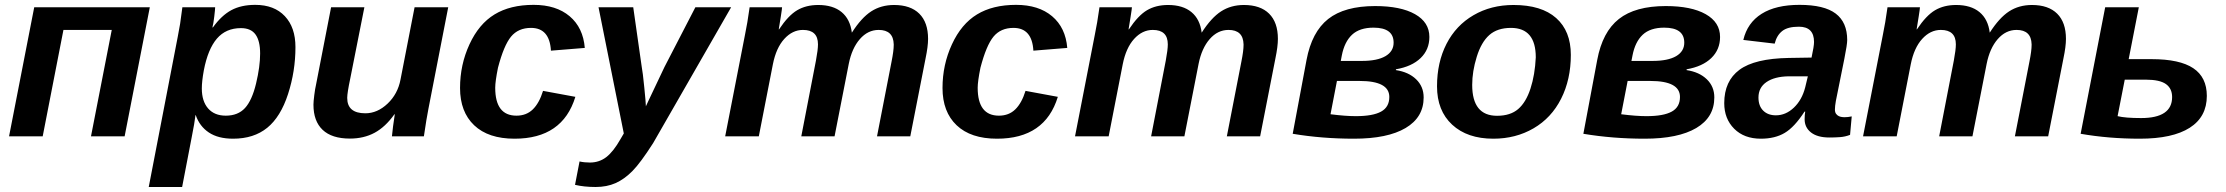

<svg xmlns="http://www.w3.org/2000/svg" viewBox="-20 -558 9113 786"><path d="M593.3 -528.3 490.2 0H352.5L437.5 -435.5H239.7L154.8 0H17.1L120.1 -528.3Z M966.3 -442.9Q904.8 -442.9 867.9 -399.9Q831.1 -356.9 814.5 -270.5Q806.2 -225.1 806.2 -195.8Q806.2 -143.6 832 -114Q857.9 -84.5 904.3 -84.5Q954.1 -84.5 982.9 -115.7Q1011.7 -147 1028.3 -216.3Q1044.9 -285.6 1044.9 -338.9Q1044.9 -390.6 1026.1 -416.7Q1007.3 -442.9 966.3 -442.9ZM851.6 -445.8Q886.7 -494.6 927 -516.4Q967.3 -538.1 1024.9 -538.1Q1102.5 -538.1 1146 -491.9Q1189.5 -445.8 1189.5 -365.2Q1189.5 -266.6 1159.2 -173.1Q1128.9 -79.6 1074 -34.9Q1019 9.8 934.1 9.8Q873 9.8 835 -15.6Q796.9 -41 781.2 -86.9H780.3Q776.9 -56.6 764.6 4.9L725.6 207.5H588.9L707.5 -406.7L717.3 -460.4L726.6 -528.3H860.8Q860.8 -521.5 857.2 -490.5Q853.5 -459.5 849.6 -445.8Z M1471.7 -528.3 1414.1 -237.8Q1401.4 -177.7 1401.4 -157.2Q1401.4 -94.2 1475.6 -94.2Q1524.9 -94.2 1566.7 -133.8Q1608.4 -173.3 1619.6 -232.4L1677.2 -528.3H1814.9L1733.9 -112.8Q1726.1 -74.2 1715.3 0H1584.5Q1584.5 -4.4 1589.1 -41Q1593.8 -77.6 1596.2 -90.3H1594.7Q1557.6 -38.1 1513.4 -14.4Q1469.2 9.3 1412.6 9.3Q1338.4 9.3 1300.8 -26.4Q1263.2 -62 1263.2 -129.4Q1263.2 -141.6 1266.6 -168.7Q1270 -195.8 1273.4 -209.5L1335.4 -528.3Z M2094.2 -84.5Q2134.8 -84.5 2161.1 -110.1Q2187.5 -135.7 2203.1 -186L2335.4 -161.6Q2283.2 9.8 2086.4 9.8Q1979 9.8 1921.1 -45.2Q1863.3 -100.1 1863.3 -197.8Q1863.3 -293 1901.9 -376.5Q1940.4 -460 2004.6 -499Q2068.8 -538.1 2164.6 -538.1Q2256.8 -538.1 2312 -491.5Q2367.2 -444.8 2374 -361.8L2235.4 -350.6Q2230 -443.8 2153.8 -443.8Q2101.6 -443.8 2072 -408Q2042.5 -372.1 2018.6 -280.8Q2007.3 -224.6 2007.3 -198.7Q2007.3 -84.5 2094.2 -84.5Z M2418.5 207.5Q2371.1 207.5 2334 198.7L2352.5 103Q2372.1 107.4 2395 107.4Q2433.1 107.4 2462.2 85Q2491.2 62.5 2520 11.7L2533.7 -11.7L2430.2 -528.3H2572.3L2606.9 -285.6Q2611.3 -263.7 2617.7 -198.7Q2624 -135.3 2624 -124.5Q2624 -123 2624 -122.6L2632.3 -140.6L2700.2 -283.7L2826.7 -528.3H2973.1L2653.8 27.8Q2601.6 109.4 2568.6 142.6Q2535.6 175.8 2499.8 191.7Q2463.9 207.5 2418.5 207.5Z M3577.1 -435.5Q3532.7 -435.5 3500 -397.9Q3467.3 -360.4 3454.6 -296.4L3396.5 0H3260.3L3320.3 -310.1Q3328.6 -354.5 3328.6 -376.5Q3328.6 -435.5 3267.1 -435.5Q3224.1 -435.5 3190.7 -398.7Q3157.2 -361.8 3144 -294.9L3086.4 0H2948.7L3029.8 -415.5Q3039.6 -461.9 3048.8 -528.3H3181.6Q3181.6 -522.9 3176.5 -490.5Q3171.4 -458 3168 -438H3169.4Q3207 -494.6 3243.4 -516.1Q3279.8 -537.6 3329.6 -537.6Q3390.1 -537.6 3425.3 -508.5Q3460.4 -479.5 3467.3 -424.3Q3506.3 -485.4 3546.6 -511.5Q3586.9 -537.6 3640.1 -537.6Q3707.5 -537.6 3743.4 -502Q3779.3 -466.3 3779.3 -398.9Q3779.3 -367.7 3769 -318.8L3706.5 0H3570.3L3629.9 -306.2Q3638.7 -350.1 3638.7 -374V-376.5Q3637.2 -435.5 3577.1 -435.5Z M4069.3 -84.5Q4109.9 -84.5 4136.2 -110.1Q4162.6 -135.7 4178.2 -186L4310.5 -161.6Q4258.3 9.8 4061.5 9.8Q3954.1 9.8 3896.2 -45.2Q3838.4 -100.1 3838.4 -197.8Q3838.4 -293 3877 -376.5Q3915.5 -460 3979.7 -499Q4043.9 -538.1 4139.6 -538.1Q4231.9 -538.1 4287.1 -491.5Q4342.3 -444.8 4349.1 -361.8L4210.4 -350.6Q4205.1 -443.8 4128.9 -443.8Q4076.7 -443.8 4047.1 -408Q4017.6 -372.1 3993.7 -280.8Q3982.4 -224.6 3982.4 -198.7Q3982.4 -84.5 4069.3 -84.5Z M5009.3 -435.5Q4964.8 -435.5 4932.1 -397.9Q4899.4 -360.4 4886.7 -296.4L4828.6 0H4692.4L4752.4 -310.1Q4760.7 -354.5 4760.7 -376.5Q4760.7 -435.5 4699.2 -435.5Q4656.2 -435.5 4622.8 -398.7Q4589.4 -361.8 4576.2 -294.9L4518.6 0H4380.9L4461.9 -415.5Q4471.7 -461.9 4481 -528.3H4613.8Q4613.8 -522.9 4608.6 -490.5Q4603.5 -458 4600.1 -438H4601.6Q4639.2 -494.6 4675.5 -516.1Q4711.9 -537.6 4761.7 -537.6Q4822.3 -537.6 4857.4 -508.5Q4892.6 -479.5 4899.4 -424.3Q4938.5 -485.4 4978.8 -511.5Q5019 -537.6 5072.3 -537.6Q5139.6 -537.6 5175.5 -502Q5211.4 -466.3 5211.4 -398.9Q5211.4 -367.7 5201.2 -318.8L5138.7 0H5002.4L5062 -306.2Q5070.8 -350.1 5070.8 -374V-376.5Q5069.3 -435.5 5009.3 -435.5Z M5831.5 -406.7Q5831.5 -355 5795.7 -320.3Q5759.8 -285.6 5694.8 -274.4L5694.3 -271Q5746.6 -263.2 5777.3 -233.4Q5808.1 -203.6 5808.1 -159.2Q5808.1 -77.6 5734.1 -33.9Q5660.2 9.8 5522.9 9.8Q5392.1 9.8 5272 -10.3L5328.6 -312.5Q5350.1 -427.2 5417.2 -480.2Q5484.4 -533.2 5609.4 -533.2Q5713.9 -533.2 5772.7 -500Q5831.5 -466.8 5831.5 -406.7ZM5426.8 -90.3Q5487.8 -82.5 5530.3 -82.5Q5600.1 -82.5 5633.8 -101.1Q5667.5 -119.6 5667.5 -161.1Q5667.5 -226.6 5545.9 -226.6H5453.1ZM5555.2 -308.6Q5618.2 -308.6 5651.6 -328.1Q5685.1 -347.7 5685.1 -383.3Q5685.1 -444.8 5603 -444.8Q5545.9 -444.8 5514.9 -415.8Q5483.9 -386.7 5473.1 -331.1L5468.8 -308.6Z M6410.6 -333.5Q6410.6 -232.4 6370.8 -153.8Q6331.1 -75.2 6258.1 -32.7Q6185.1 9.8 6093.3 9.8Q5986.8 9.8 5924.8 -47.6Q5862.8 -105 5862.8 -204.6Q5862.8 -302.7 5901.6 -378.4Q5940.4 -454.1 6012.2 -495.8Q6084 -537.6 6175.8 -537.6Q6290.5 -537.6 6350.6 -484.1Q6410.6 -430.7 6410.6 -333.5ZM6267.1 -323.2Q6267.1 -443.8 6165.5 -443.8Q6109.9 -443.8 6076.9 -414.6Q6043.9 -385.3 6025.4 -325.4Q6006.8 -265.6 6006.8 -210.4Q6006.8 -84 6108.4 -84Q6163.1 -84 6195.1 -111.6Q6227.1 -139.2 6245.4 -195.3Q6263.7 -251.5 6267.1 -323.2Z M7021.5 -406.7Q7021.5 -355 6985.6 -320.3Q6949.7 -285.6 6884.8 -274.4L6884.3 -271Q6936.5 -263.2 6967.3 -233.4Q6998 -203.6 6998 -159.2Q6998 -77.6 6924.1 -33.9Q6850.1 9.8 6712.9 9.8Q6582 9.8 6461.9 -10.3L6518.6 -312.5Q6540 -427.2 6607.2 -480.2Q6674.3 -533.2 6799.3 -533.2Q6903.8 -533.2 6962.6 -500Q7021.5 -466.8 7021.5 -406.7ZM6616.7 -90.3Q6677.7 -82.5 6720.2 -82.5Q6790 -82.5 6823.7 -101.1Q6857.4 -119.6 6857.4 -161.1Q6857.4 -226.6 6735.8 -226.6H6643.1ZM6745.1 -308.6Q6808.1 -308.6 6841.6 -328.1Q6875 -347.7 6875 -383.3Q6875 -444.8 6793 -444.8Q6735.8 -444.8 6704.8 -415.8Q6673.8 -386.7 6663.1 -331.1L6658.7 -308.6Z M7469.2 4.9Q7420.4 4.9 7394 -15.6Q7367.7 -36.1 7367.7 -69.8Q7367.7 -87.9 7370.1 -101.1H7367.2Q7326.2 -37.6 7286.1 -13.9Q7246.1 9.8 7188.5 9.8Q7120.1 9.8 7079.3 -31Q7038.6 -71.8 7038.6 -135.7Q7038.6 -226.1 7100.8 -272.2Q7163.1 -318.4 7302.7 -320.8L7396 -322.3Q7406.2 -368.7 7406.2 -386.2Q7406.2 -448.7 7344.2 -448.7Q7298.3 -448.7 7275.9 -430.9Q7253.4 -413.1 7245.1 -379.4L7116.7 -394.5Q7133.3 -464.8 7191.7 -501.5Q7250 -538.1 7346.7 -538.1Q7447.8 -538.1 7494.9 -502.4Q7542 -466.8 7542 -394Q7542 -376 7530.3 -317.4L7495.6 -145Q7491.7 -123 7491.7 -109.9Q7491.7 -98.1 7496.6 -91.8Q7501.5 -85.4 7507.8 -82.5Q7514.2 -79.6 7520.5 -78.9Q7526.9 -78.1 7530.3 -78.1Q7544.9 -78.1 7560.5 -81.5L7553.7 -5.9Q7533.2 2 7512.2 3.4Q7491.2 4.9 7469.2 4.9ZM7380.9 -245.6H7301.8Q7244.6 -244.6 7211.7 -222.2Q7178.7 -199.7 7178.7 -158.7Q7178.7 -124.5 7198 -105.2Q7217.3 -85.9 7250 -85.9Q7290.5 -85.9 7323.7 -117.4Q7356.9 -148.9 7370.1 -200.7Z M8235.4 -435.5Q8190.9 -435.5 8158.2 -397.9Q8125.5 -360.4 8112.8 -296.4L8054.7 0H7918.5L7978.5 -310.1Q7986.8 -354.5 7986.8 -376.5Q7986.8 -435.5 7925.3 -435.5Q7882.3 -435.5 7848.9 -398.7Q7815.4 -361.8 7802.2 -294.9L7744.6 0H7606.9L7688 -415.5Q7697.8 -461.9 7707 -528.3H7839.8Q7839.8 -522.9 7834.7 -490.5Q7829.6 -458 7826.2 -438H7827.6Q7865.2 -494.6 7901.6 -516.1Q7938 -537.6 7987.8 -537.6Q8048.3 -537.6 8083.5 -508.5Q8118.7 -479.5 8125.5 -424.3Q8164.6 -485.4 8204.8 -511.5Q8245.1 -537.6 8298.3 -537.6Q8365.7 -537.6 8401.6 -502Q8437.5 -466.3 8437.5 -398.9Q8437.5 -367.7 8427.2 -318.8L8364.7 0H8228.5L8288.1 -306.2Q8296.9 -350.1 8296.9 -374V-376.5Q8295.4 -435.5 8235.4 -435.5Z M8735.8 -528.3 8694.3 -315.9H8787.6Q8903.3 -315.9 8958.7 -278.8Q9014.2 -241.7 9014.2 -165.5Q9014.2 -79.6 8944.1 -34.9Q8874 9.8 8739.7 9.8Q8612.8 9.8 8497.6 -10.3L8598.1 -528.3ZM8648.9 -82.5Q8680.2 -74.7 8745.1 -74.7Q8872.1 -74.7 8872.1 -160.6Q8872.1 -195.8 8846.7 -213.9Q8821.3 -231.9 8764.2 -231.9H8678.2Z"/></svg>

Font: Liberation Sans
Style: Bold Italic
Weight: 700
Italic angle: -12°
Designer: Steve Matteson
Foundry: Ascender Corporation
Version: Version 2.1.5